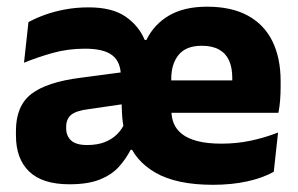

<svg xmlns="http://www.w3.org/2000/svg" viewBox="-20 -526 870 560"><path d="M601 13Q494.5 13 433.2 -22.5Q372 -58 352 -119L342 -146Q337 -172 335.8 -196.2Q334.5 -220.5 334.5 -244L332.5 -304Q332.5 -345 307.8 -364.5Q283 -384 228 -384Q178 -384 133.5 -371.5Q89 -359 50 -343L63 -461.5Q84 -473 111 -482.8Q138 -492.5 170 -498.5Q202 -504.5 239 -504.5Q306.5 -504.5 345.5 -478Q384.5 -451.5 402 -409.5H407Q429.5 -455.5 473.5 -481Q517.5 -506.5 584 -506.5Q655 -506.5 702.8 -480.5Q750.5 -454.5 774.5 -405.8Q798.5 -357 798.5 -289V-272.5Q798.5 -253.5 797 -233.8Q795.5 -214 792 -197H654.5Q656 -226 656.8 -251.5Q657.5 -277 657.5 -298Q657.5 -329 648 -349.8Q638.5 -370.5 618.8 -381.5Q599 -392.5 568.5 -392.5Q522.5 -392.5 501 -366Q479.5 -339.5 479.5 -296.5V-252.5L480 -236.5V-202.5Q480 -182.5 487.2 -165.2Q494.5 -148 511 -135Q527.5 -122 555.8 -114.5Q584 -107 626.5 -107Q670.5 -107 711.8 -115.8Q753 -124.5 791 -139.5L778.5 -25Q746.5 -7 701.2 3Q656 13 601 13ZM182.5 11.5Q103.5 11.5 65 -25.8Q26.5 -63 26.5 -131V-144.5Q26.5 -217 71.2 -251.8Q116 -286.5 213.5 -299L345.5 -316.5L354.5 -224.5L237.5 -207.5Q202 -203 187.5 -191Q173 -179 173 -155.5V-152Q173 -129.5 187.5 -116.2Q202 -103 234 -103Q264 -103 285.5 -111.5Q307 -120 321.5 -134.5Q336 -149 343 -166L386.5 -89H361Q346.5 -61 325.5 -38.2Q304.5 -15.5 270.2 -2Q236 11.5 182.5 11.5ZM761.5 -197H414.5V-291.5H761.5Z"/></svg>

Font: Anek Kannada
Style: Bold
Weight: 700
Version: Version 1.003